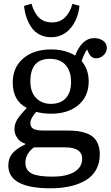

<svg xmlns="http://www.w3.org/2000/svg" viewBox="-20 -788 598 1037"><path d="M255.9 -586.9Q221.7 -586.9 194.3 -601.1Q167 -615.2 150.1 -639.6Q133.3 -664.1 123.3 -693.1Q113.3 -722.2 109.9 -755.9L149.9 -768.1Q164.6 -717.3 191.2 -692.1Q217.8 -667 261.2 -667Q304.2 -667 331.5 -694.1Q358.9 -721.2 371.1 -767.1L409.2 -756.8Q407.2 -732.4 400.1 -708.7Q393.1 -685.1 380.1 -662.8Q367.2 -640.6 349.9 -623.8Q332.5 -606.9 308.3 -596.9Q284.2 -586.9 255.9 -586.9ZM253.9 229Q24.9 229 24.9 106Q24.9 66.4 47.9 39.6Q70.8 12.7 116.2 -7.8V-12.2Q86.9 -21 72.5 -43.9Q58.1 -66.9 58.1 -88.9Q58.1 -117.7 72.5 -141.6Q86.9 -165.5 123 -203.1V-206.1Q48.8 -244.1 48.8 -342.8Q48.8 -424.3 105.7 -472.7Q162.6 -521 255.9 -521Q331.5 -521 386.2 -487.8Q400.9 -529.3 427.2 -555.7Q453.6 -582 490.2 -582Q517.1 -582 537.1 -567.9Q557.1 -553.7 557.1 -528.8Q557.1 -506.8 539.6 -490Q522 -473.1 500 -473.1Q473.1 -473.1 460 -500L450.2 -521Q431.6 -492.7 420.9 -458Q459 -413.6 459 -348.1Q459 -267.1 403.1 -220.5Q347.2 -173.8 256.8 -173.8Q210.4 -173.8 175.8 -184.1Q144 -148.4 144 -124Q144 -101.1 160.9 -92Q177.7 -83 213.9 -83H341.8Q373 -83 397.2 -80.1Q421.4 -77.1 445.1 -68.8Q468.8 -60.5 484.4 -46.6Q500 -32.7 509.5 -9.3Q519 14.2 519 45.9Q519 93.8 498.5 129.6Q478 165.5 441.4 186.8Q404.8 208 357.7 218.5Q310.5 229 253.9 229ZM254.9 -227.1Q307.6 -227.1 335.7 -258.1Q363.8 -289.1 363.8 -345.2Q363.8 -403.8 334.2 -437Q304.7 -470.2 249 -470.2Q144 -470.2 144 -348.1Q144 -290.5 175 -258.8Q206.1 -227.1 254.9 -227.1ZM262.2 166Q340.3 166 382.1 140.1Q423.8 114.3 423.8 69.8Q423.8 7.8 331.1 7.8H163.1Q117.2 43 117.2 90.8Q117.2 131.8 150.9 148.9Q184.6 166 262.2 166Z"/></svg>

Font: Literata Book
Style: Regular
Weight: 400
Designer: Latin by Veronika Burian and Jose Scaglione. Greek by Irene Vlachou. Cyrillic by Vera Evstafieva
Foundry: TypeTogether
Version: Version 2.003;PS 002.003;hotconv 1.0.88;makeotf.lib2.5.64775